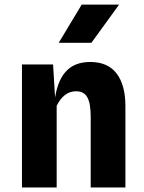

<svg xmlns="http://www.w3.org/2000/svg" viewBox="-20 -832 640 852"><path d="M77.5 0V-546H215.5L228 -340L222 -381.5Q232 -469 270.8 -513Q309.5 -557 380.5 -557Q458.5 -557 497.5 -505.8Q536.5 -454.5 536.5 -361.5V0H382.5V-313.5Q382.5 -373.5 367.5 -400.2Q352.5 -427 318 -427Q289.5 -427 267.8 -410Q246 -393 231.5 -362V0ZM240.5 -642 342.5 -811.5H508.5L385.5 -642Z"/></svg>

Font: Spline Sans Mono
Style: Bold
Weight: 700
Designer: Eben Sorkin, Mirko Velimirovic
Foundry: Sorkin Type
Version: Version 1.004